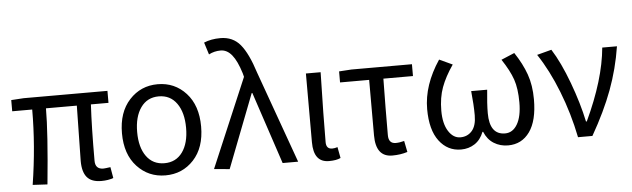

<svg xmlns="http://www.w3.org/2000/svg" viewBox="-50 -996 3934 1196"><g transform="rotate(-5 1917.0 -398.0)"><path d="M423 -122 429 -468H236Q236 -317 204 5L112 0Q150 -242 150 -468H25V-538L103 -543H627V-468H517Q509 -326 509 -116Q509 -63 560 -63Q569 -63 604 -68L616 1Q583 13 541 13Q479 13 451 -20.5Q423 -54 423 -122Z M1118.5 -63Q1048 13 942 13Q836 13 765 -63.5Q694 -140 694 -271.5Q694 -403 765 -480Q836 -557 942 -557Q1048 -557 1118.5 -480Q1189 -403 1189 -271Q1189 -139 1118.5 -63ZM829.5 -119Q870 -63 942 -63Q1014 -63 1054.5 -119Q1095 -175 1095 -271Q1095 -367 1054.5 -424Q1014 -481 942 -481Q870 -481 829.5 -424Q789 -367 789 -271Q789 -175 829.5 -119Z M1343 9 1246 0 1482 -556 1476 -579Q1452 -657 1421.5 -694.5Q1391 -732 1351 -732Q1311 -732 1277 -714L1253 -790Q1298 -809 1356 -809Q1434 -809 1480.5 -753Q1527 -697 1566 -574L1772 0H1675L1525 -451H1521Z M1960 -543Q1953 -256 1953 -106Q1953 -63 1991 -63Q2006 -63 2024 -69L2037 0Q2011 13 1964 13Q1868 13 1868 -113V-543Z M2455 -1Q2411 13 2360 13Q2257 13 2257 -122V-469H2075V-538L2153 -543H2531V-469H2346Q2343 -284 2343 -116Q2343 -63 2388 -63Q2412 -63 2441 -71Z M2790 13Q2706 13 2653.5 -56.5Q2601 -126 2601 -256Q2601 -406 2702 -557L2784 -519Q2735 -448 2711.5 -384Q2688 -320 2688 -238.5Q2688 -157 2718 -110Q2748 -63 2792.5 -63Q2837 -63 2865 -95Q2893 -127 2893 -192Q2893 -257 2884 -344H2984Q2975 -257 2975 -198Q2975 -63 3072 -63Q3120 -63 3148.5 -111.5Q3177 -160 3177 -247.5Q3177 -335 3157 -392.5Q3137 -450 3089 -522L3172 -557Q3220 -485 3244.5 -416Q3269 -347 3269 -259Q3269 -126 3219.5 -56.5Q3170 13 3084 13Q3035 13 2995.5 -11.5Q2956 -36 2936 -85H2932Q2913 -36 2875.5 -11.5Q2838 13 2790 13Z M3522 0Q3492 -150 3437 -290Q3382 -430 3313 -533L3404 -557Q3458 -472 3507 -340Q3556 -208 3580 -93H3585Q3703 -344 3721 -543H3813Q3791 -403 3743 -274Q3695 -145 3612 0Z"/></g></svg>

Font: Swei Fan Sans CJK TC
Style: Regular
Weight: 400
Version: Version 2.130